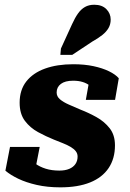

<svg xmlns="http://www.w3.org/2000/svg" viewBox="-20 -794 557 825"><path d="M239.4 11Q183.6 11 137.9 0.6Q92.2 -9.8 58.5 -26Q24.8 -42.2 3.2 -60.6L23 -162.6H150.6L127.4 -44Q112.4 -50.6 104.8 -63.5Q97.2 -76.4 96.4 -91.9Q95.6 -107.4 101.6 -120.2Q113.6 -104.2 132.2 -90.7Q150.8 -77.2 176.4 -69.1Q202 -61 235 -61Q260 -61 277.5 -68.4Q295 -75.8 304.2 -89.3Q313.4 -102.8 313.4 -121.2Q313.4 -134.6 305.3 -144.6Q297.2 -154.6 283 -163Q268.8 -171.4 250.4 -178.6Q232 -185.8 211.8 -194Q177.6 -207.8 143.5 -226.3Q109.4 -244.8 86.9 -274.8Q64.4 -304.8 64.4 -352.6Q64.4 -407.6 93.2 -444.2Q122 -480.8 173.8 -499.4Q225.6 -518 294.8 -518Q343 -518 381.7 -509.7Q420.4 -501.4 448.3 -487.8Q476.2 -474.2 490.4 -457.8L474.4 -364.8H348.8L365.6 -459.6Q373.4 -459.6 381.4 -449Q389.4 -438.4 392.1 -425Q394.8 -411.6 384.6 -402Q377.8 -416.2 365.2 -426.3Q352.6 -436.4 334.8 -441.8Q317 -447.2 294.2 -447.2Q259.6 -447.2 241.5 -433.4Q223.4 -419.6 223.4 -396.6Q223.4 -379.4 237.8 -367.2Q252.2 -355 275.7 -344.7Q299.2 -334.4 326.2 -322.8Q361 -309.4 394.9 -290.5Q428.8 -271.6 451.4 -242.7Q474 -213.8 474 -169.6Q474 -112.4 446.7 -71.8Q419.4 -31.2 367.1 -10.1Q314.8 11 239.4 11ZM289.6 -690Q302.2 -717.8 315.2 -736.1Q328.2 -754.4 345.1 -764Q362 -773.6 385 -773.6Q418.4 -773.6 437 -754.8Q455.6 -736 455.6 -710Q455.6 -689.6 446.4 -673.7Q437.2 -657.8 420 -643.9Q402.8 -630 376.6 -615.4L290.4 -558.2H239.4L241.8 -585.4Z"/></svg>

Font: Roboto Serif 20pt
Style: Italic
Weight: 400
Italic angle: -10°
Designer: Greg Gazdowicz
Foundry: Commercial Type
Version: Version 1.008